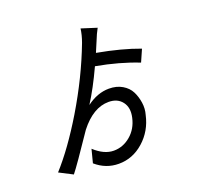

<svg xmlns="http://www.w3.org/2000/svg" viewBox="-150 -989 1276 1228"><g transform="rotate(-20 488.5 -374.5)"><path d="M558.6 -399.4Q610.4 -399.4 648.4 -377Q686.5 -354.5 704.1 -319.8Q721.7 -285.2 728 -242.7Q734.4 -200.2 722.7 -160.2Q700.2 -58.6 625.5 7.8Q550.8 74.2 456.1 74.2Q368.2 74.2 299.8 14.6L323.2 -76.2Q388.7 -15.6 454.1 -15.6Q517.6 -15.6 568.8 -59.1Q620.1 -102.5 635.7 -173.8Q650.4 -238.3 619.1 -279.3Q587.9 -320.3 527.3 -320.3Q422.9 -320.3 331.1 -203.1Q198.2 -5.9 161.1 40L70.3 -6.8Q180.7 -128.9 295.9 -320.3Q419.9 -527.3 498 -733.4Q515.6 -782.2 520.5 -823.2L625 -790Q607.4 -758.8 586.9 -707Q569.3 -664.1 559.6 -642.6Q725.6 -612.3 845.7 -567.4L809.6 -485.4Q681.6 -536.1 524.4 -564.5Q463.9 -433.6 406.2 -343.8Q480.5 -399.4 558.6 -399.4Z"/></g></svg>

Font: Min Sans Medium
Style: Regular
Weight: 500
Designer: Jinseong-Kim, NotoSansCJK, Nunito
Foundry: Jinseong-Kim
Version: Version 1.400;Glyphs 3.1.2 (3151)